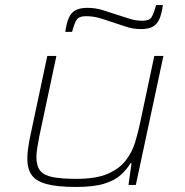

<svg xmlns="http://www.w3.org/2000/svg" viewBox="-20 -731 732 759"><path d="M280 8Q206 8 164 -3.5Q122 -15 105 -39.5Q88 -64 88 -104Q88 -121 91 -143.5Q94 -166 99 -190L167 -510H203L136 -195Q131 -169 127.5 -148Q124 -127 124 -110Q124 -74 139.5 -55.5Q155 -37 190 -30.5Q225 -24 283 -24Q360 -24 406 -44Q452 -64 477 -96.5Q502 -129 514 -168Q526 -207 534 -246L590 -510H626L517 0H488L500 -86H496Q481 -61 457.5 -39.5Q434 -18 392.5 -5Q351 8 280 8ZM238 -605Q243 -641 252.5 -661.5Q262 -682 279.5 -691Q297 -700 326 -700Q357 -700 386 -691Q415 -682 445 -672Q468 -665 492 -657Q516 -649 544 -649Q570 -649 579 -663Q588 -677 597 -711H624Q619 -675 609.5 -654.5Q600 -634 583 -625Q566 -616 537 -616Q506 -616 476.5 -626Q447 -636 416 -646Q393 -654 370 -660.5Q347 -667 319 -667Q293 -667 283.5 -653.5Q274 -640 265 -605Z"/></svg>

Font: Saira Expanded Thin
Style: Italic
Weight: 250
Width: 7
Italic angle: -12°
Designer: Hector Gatti with collaboration of the Omnibus-Type team
Foundry: Omnibus-Type
Version: Version 1.101